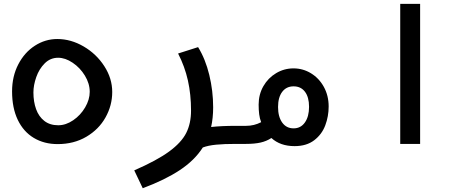

<svg xmlns="http://www.w3.org/2000/svg" viewBox="-20 -745 2440 994"><path d="M42.5 -272Q42.5 -350 74.8 -412Q107 -474 160.8 -508.5Q214.5 -543 276.5 -543Q347 -543 413 -504.5Q479 -466 520 -402.5Q561 -339 561 -269Q561 -199 526.2 -137Q491.5 -75 427 -37Q362.5 1 278.5 1Q208.5 1 155 -31Q101.5 -63 72 -124.5Q42.5 -186 42.5 -272ZM444.5 -269.5Q444.5 -312.5 419.5 -353.5Q394.5 -394.5 356.2 -420.2Q318 -446 281 -446Q240.5 -446 211.5 -417Q182.5 -388 167.8 -346Q153 -304 153 -266.5Q153 -218 167 -179.5Q181 -141 209.8 -118.8Q238.5 -96.5 281.5 -96.5Q321 -96.5 359 -122.5Q397 -148.5 420.8 -189Q444.5 -229.5 444.5 -269.5Z M969 -172.5Q969 -256 952.8 -328.5Q936.5 -401 902 -468L1005.5 -501Q1043.5 -439.5 1063.5 -357Q1083.5 -274.5 1083.5 -189.5Q1083.5 -134 1073 -87.5Q1126.5 -93.5 1201.5 -93.5V0Q1140 0 1099 4Q1058 8 1030 18.5Q987.5 85 911.2 135.5Q835 186 719 229.5L675 137Q792 86 855.5 39.5Q919 -7 944 -56.5Q969 -106 969 -172.5Z M1385 -30.5Q1360 -14 1329 -7Q1298 0 1254 0H1197.5V-93.5H1254Q1296 -93.5 1332 -112.5Q1324.5 -131.5 1321.8 -153.5Q1319 -175.5 1319 -203.5Q1319 -256 1343.5 -298.8Q1368 -341.5 1409.5 -366.2Q1451 -391 1499.5 -391Q1548.5 -391 1590.2 -365.5Q1632 -340 1656.8 -294.8Q1681.5 -249.5 1681.5 -193.5Q1681.5 -143 1664 -96.2Q1646.5 -49.5 1606.8 -19Q1567 11.5 1505 11.5Q1431 11.5 1385 -30.5ZM1500 -80.5Q1537 -80.5 1558.5 -111Q1580 -141.5 1580 -192Q1580 -242 1558.8 -270Q1537.5 -298 1500 -298Q1462.5 -298 1441 -269.5Q1419.5 -241 1419.5 -191Q1419.5 -140.5 1441 -110.5Q1462.5 -80.5 1500 -80.5Z M2155 -725V0H2052V-725Z"/></svg>

Font: JuliaMono SemiBold
Style: Regular
Weight: 600
Monospace: yes
Designer: cormullion
Foundry: corm
Version: Version 0.055; ttfautohint (v1.8.4)